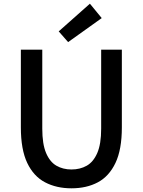

<svg xmlns="http://www.w3.org/2000/svg" viewBox="-20 -1006 773 1040"><path d="M367 14Q286 14 224 -18.5Q162 -51 127.5 -123.5Q93 -196 93 -316V-737H209V-309Q209 -226 229.5 -177.5Q250 -129 285.5 -108.5Q321 -88 367 -88Q414 -88 450 -108.5Q486 -129 507 -177.5Q528 -226 528 -309V-737H640V-316Q640 -196 605.5 -123.5Q571 -51 510 -18.5Q449 14 367 14ZM349 -778 298 -836 467 -986 531 -908Z"/></svg>

Font: Source Han Sans TC Medium
Style: Regular
Weight: 500
Designer: Ryoko NISHIZUKA Ë•øÂ°öÊ∂ºÂ≠ê (kana, bopomofo & ideographs); Paul D. Hunt (Latin, Greek & Cyrillic); Sandoll Communicatio
Foundry: Adobe
Version: Version 2.004;hotconv 1.0.118;makeotfexe 2.5.65603